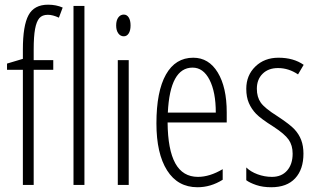

<svg xmlns="http://www.w3.org/2000/svg" viewBox="-20 -785 1344 815"><path d="M206.1 -488.8H123V0H77.1V-488.8H9.8V-515.1L77.1 -535.2V-575.2Q77.1 -676.3 101.1 -720.7Q125 -765.1 184.1 -765.1Q218.3 -765.1 246.1 -752.9L230 -710Q204.1 -722.2 183.1 -722.2Q159.2 -722.2 147 -708Q134.8 -693.8 128.9 -662.1Q123 -630.4 123 -574.2V-529.8H206.1Z M338.4 0H292V-759.8H338.4Z M526.4 0H480V-529.8H526.4ZM473.1 -676.8Q473.1 -698.7 482.2 -710.9Q491.2 -723.1 505.4 -723.1Q518.6 -723.1 526.4 -710.9Q534.2 -698.7 534.2 -676.8Q534.2 -655.8 526.4 -643.3Q518.6 -630.9 505.4 -630.9Q491.2 -630.9 482.2 -643.3Q473.1 -655.8 473.1 -676.8Z M818.4 9.8Q734.4 9.8 689.2 -61.8Q644 -133.3 644 -261.2Q644 -397 684.3 -468.5Q724.6 -540 800.3 -540Q866.2 -540 904.3 -477.3Q942.4 -414.6 942.4 -308.1V-265.1H691.4Q692.4 -149.4 724.1 -91.8Q755.9 -34.2 820.3 -34.2Q870.1 -34.2 925.3 -66.9V-22Q874.5 9.8 818.4 9.8ZM797.4 -498Q701.7 -498 692.4 -307.1H896Q896 -394.5 869.4 -446.3Q842.8 -498 797.4 -498Z M1268.1 -132.8Q1268.1 -65.9 1232.9 -28.1Q1197.8 9.8 1131.3 9.8Q1095.2 9.8 1067.9 0.5Q1040.5 -8.8 1025.4 -20V-74.2Q1043.5 -56.2 1073.2 -45.2Q1103 -34.2 1134.3 -34.2Q1175.3 -34.2 1198.7 -61Q1222.2 -87.9 1222.2 -132.8Q1222.2 -168 1205.3 -192.1Q1188.5 -216.3 1141.1 -247.1Q1086.9 -281.2 1067.1 -301.8Q1047.4 -322.3 1036.4 -347.7Q1025.4 -373 1025.4 -408.2Q1025.4 -465.3 1064 -502.7Q1102.5 -540 1162.1 -540Q1226.1 -540 1269 -509.8L1245.1 -469.2Q1205.1 -496.1 1160.2 -496.1Q1119.1 -496.1 1094.7 -471.9Q1070.3 -447.8 1070.3 -408.2Q1070.3 -373 1086.9 -349.4Q1103.5 -325.7 1157.2 -292Q1210 -257.3 1229.5 -236.6Q1249 -215.8 1258.5 -190.7Q1268.1 -165.5 1268.1 -132.8Z"/></svg>

Font: TypoPRO Open Sans Condensed
Style: Regular
Weight: 300
Width: 3
Foundry: Ascender Corporation
Version: Version 1.10